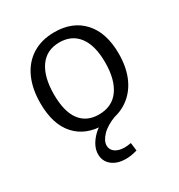

<svg xmlns="http://www.w3.org/2000/svg" viewBox="-178 -657 931 998"><g transform="rotate(-30 287.5 -158.5)"><path d="M294 -537Q403 -537 466 -468Q529 -399 529 -273Q529 -187 499 -124Q469 -61 412.5 -26Q356 9 277 9Q169 9 108 -58.5Q47 -126 47 -253Q47 -340 76.5 -404Q106 -468 161.5 -502.5Q217 -537 294 -537ZM290 -478Q213 -478 172 -420Q131 -362 131 -257Q131 -154 170 -102Q209 -50 282 -50Q362 -50 403.5 -108Q445 -166 445 -269Q445 -371 404.5 -424.5Q364 -478 290 -478ZM289 220Q237 220 205.5 194.5Q174 169 174 127Q174 81 215.5 35.5Q257 -10 339 -38L349 0Q293 21 264 51.5Q235 82 235 110Q235 135 256 150Q277 165 312 165Q329 165 351 161L357 209Q321 220 289 220Z"/></g></svg>

Font: Bitter
Style: Regular
Weight: 400
Designer: Sol Matas, and Bitter project Authors
Foundry: Sol Matas
Version: Version 2.001